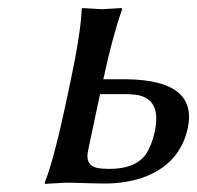

<svg xmlns="http://www.w3.org/2000/svg" viewBox="-20 -452 488 475"><path d="M362.8 -126Q379.9 -205.1 320.8 -216.8Q308.6 -218.8 294.4 -219.2H227.5L197.8 -79.1Q190.4 -43.5 219.7 -36.6Q232.4 -34.2 251 -34.2Q314.9 -34.2 340.8 -70.3Q355.5 -92.3 362.8 -126ZM236.3 -258.8 235.4 -255.9H292.5Q468.8 -253.9 444.8 -136.2Q425.3 -44.9 332 -12.2Q291 1.5 242.7 2Q222.7 2 191.9 1Q160.6 0 141.1 0L91.3 2.9L90.8 0Q113.8 -61 139.2 -179.2L154.3 -250Q179.7 -369.6 182.1 -429.2L183.6 -432.1Q185.5 -432.1 232.4 -429.2L280.8 -432.1L282.2 -429.2Q258.8 -363.8 236.3 -258.8Z"/></svg>

Font: Linux Biolinum Capitals O
Style: Italic Samll Caps
Weight: 400
Italic angle: -12°
Designer: Philipp H. Poll
Foundry: Philipp H. Poll
Version: Version 0.6.2